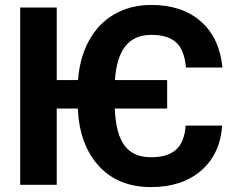

<svg xmlns="http://www.w3.org/2000/svg" viewBox="-20 -741 933 770"><path d="M207.5 -419.9H293Q299.8 -511.7 338.1 -580.3Q376.5 -648.9 440.7 -685.1Q504.9 -721.2 586.9 -721.2Q710 -721.2 785.2 -655.3Q860.4 -589.4 872.1 -470.2H725.6Q720.2 -539.1 687.3 -570.1Q654.3 -601.1 586.9 -601.1Q519.5 -601.1 483.4 -556.6Q447.3 -512.2 440.9 -419.9H650.4V-305.7H440.4Q444.3 -204.1 479.5 -157.2Q514.6 -110.4 585.4 -110.4Q652.8 -110.4 686.3 -140.9Q719.7 -171.4 724.6 -237.3H871.1Q862.8 -122.6 786.4 -56.6Q710 9.3 585.4 9.3Q454.1 9.3 376.5 -75.2Q298.8 -159.7 292 -305.7H207.5V0H61V-710.9H207.5Z"/></svg>

Font: RobotoInd
Style: Bold
Weight: 700
Designer: Google
Version: Version 2.001150; 2014